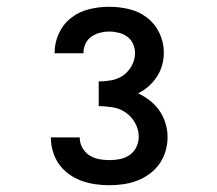

<svg xmlns="http://www.w3.org/2000/svg" viewBox="-20 -863 640 566"><path d="M302 -317Q281 -317 260.5 -320Q240 -323 220.5 -330Q201 -337 183.5 -349.5Q166 -362 154 -379Q142 -396 136 -416Q130 -436 130 -457Q130 -457 130 -457.5Q130 -458 130 -458H215Q215 -458 215 -458Q215 -458 215 -458Q215 -442 222.5 -428Q230 -414 243 -405.5Q256 -397 271 -394Q286 -391 302 -391Q318 -391 333.5 -394Q349 -397 362 -406Q375 -415 382 -429.5Q389 -444 389 -460Q389 -481 378.5 -500Q368 -519 351 -531Q334 -543 313 -546.5Q292 -550 271 -550V-623Q290 -623 309 -626.5Q328 -630 343.5 -641Q359 -652 368.5 -669.5Q378 -687 378 -707Q378 -721 372 -734Q366 -747 355 -755Q344 -763 330 -766.5Q316 -770 302 -770Q288 -770 274.5 -766.5Q261 -763 249.5 -755Q238 -747 232 -734Q226 -721 226 -707Q226 -707 226 -706.5Q226 -706 226 -706H141Q141 -707 141 -707.5Q141 -708 141 -708Q141 -738 154 -765.5Q167 -793 190.5 -811Q214 -829 243 -836Q272 -843 302 -843Q332 -843 361 -836Q390 -829 413.5 -811Q437 -793 450 -765.5Q463 -738 463 -708Q463 -689 458 -671Q453 -653 442.5 -637Q432 -621 418 -608.5Q404 -596 387 -588Q406 -579 422.5 -566Q439 -553 450.5 -536Q462 -519 468 -499Q474 -479 474 -459Q474 -438 468 -417.5Q462 -397 450 -380Q438 -363 421 -350.5Q404 -338 384.5 -330.5Q365 -323 344 -320Q323 -317 302 -317Z"/></svg>

Font: Iosevka Curly Slab SmBdEx
Style: Regular
Weight: 600
Width: 7
Monospace: yes
Designer: Belleve Invis
Foundry: Belleve Invis
Version: Version 11.1.0; ttfautohint (v1.8.3)